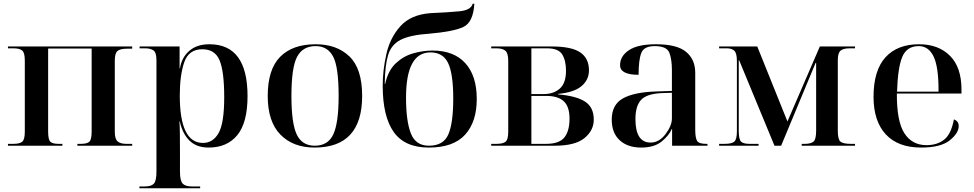

<svg xmlns="http://www.w3.org/2000/svg" viewBox="-20 -787 5259 1037"><path d="M23 0H317V-10H296Q264 -10 252 -21.5Q240 -33 240 -76V-525H475V-76Q475 -33 462.5 -21.5Q450 -10 417 -10H398V0H694V-10H663Q631 -10 615.5 -23Q600 -36 600 -76V-459Q600 -500 615 -512Q630 -524 667 -524H694V-536H23V-526H53Q86 -526 100 -514Q114 -502 114 -460V-76Q114 -33 100 -21.5Q86 -10 51 -10H23Z M733 230H1061V220H1016Q981 220 966.5 204.5Q952 189 952 139V26Q952 -24 951.5 -68Q951 -112 949 -131H951Q966 -64 1004 -27Q1042 10 1107 10Q1207 10 1262 -57.5Q1317 -125 1317 -268Q1317 -548 1111 -548Q1043 -548 1002 -512Q961 -476 952 -418H950V-536H734V-526H765Q792 -526 808.5 -515Q825 -504 825 -461V140Q825 190 811 205Q797 220 762 220H733ZM1076 -15Q951 -15 951 -271Q951 -380 975 -450.5Q999 -521 1073 -521Q1141 -521 1166 -461Q1191 -401 1191 -262Q1191 -121 1160.5 -68Q1130 -15 1076 -15Z M1679 10Q1936 10 1936 -269Q1936 -416 1867.5 -482Q1799 -548 1685 -548Q1560 -548 1493 -480Q1426 -412 1426 -269Q1426 -130 1494.5 -60Q1563 10 1679 10ZM1680 0Q1612 0 1583 -60Q1554 -120 1554 -269Q1554 -422 1584.5 -480Q1615 -538 1685 -538Q1749 -538 1779 -482Q1809 -426 1809 -269Q1809 -124 1780.5 -62Q1752 0 1680 0Z M2296 10Q2429 10 2492 -59.5Q2555 -129 2555 -252Q2555 -378 2493 -446Q2431 -514 2316 -514Q2265 -514 2212 -499Q2159 -484 2117.5 -445Q2076 -406 2060 -333H2058Q2059 -432 2076 -489Q2093 -546 2144 -572Q2195 -598 2298 -605Q2428 -616 2482 -641Q2536 -666 2542 -767H2533Q2524 -732 2461 -726Q2398 -720 2305 -716Q2199 -708 2143 -646Q2087 -584 2067 -496Q2047 -408 2047 -324Q2047 -158 2106.5 -74Q2166 10 2296 10ZM2297 0Q2225 0 2199 -66.5Q2173 -133 2173 -260Q2173 -504 2305 -504Q2373 -504 2400.5 -446Q2428 -388 2428 -255Q2428 -122 2401.5 -61Q2375 0 2297 0Z M2633 0H2977Q3086 0 3136.5 -41Q3187 -82 3187 -141Q3187 -208 3139.5 -238.5Q3092 -269 2995 -277V-280Q3081 -288 3121 -322Q3161 -356 3161 -407Q3161 -472 3114 -504Q3067 -536 2960 -536H2633V-526H2662Q2694 -526 2709.5 -513Q2725 -500 2725 -459V-76Q2725 -32 2710 -21Q2695 -10 2661 -10H2633ZM2850 -279V-526H2935Q2996 -526 3016.5 -493Q3037 -460 3037 -405Q3037 -338 3003.5 -308.5Q2970 -279 2917 -279ZM2850 -10V-269H2930Q2993 -269 3024.5 -240.5Q3056 -212 3056 -146Q3056 -80 3028.5 -45Q3001 -10 2929 -10Z M3443 10Q3514 10 3554 -23Q3594 -56 3608 -90H3610V0H3801V-10H3794Q3754 -10 3744.5 -27Q3735 -44 3735 -88V-394Q3735 -466 3685.5 -507Q3636 -548 3523 -548Q3425 -548 3377 -516Q3329 -484 3329 -435Q3329 -383 3429 -383Q3429 -463 3443.5 -500.5Q3458 -538 3516 -538Q3581 -538 3595 -502.5Q3609 -467 3609 -409V-296L3523 -293Q3403 -289 3343.5 -255Q3284 -221 3284 -141Q3284 -69 3327 -29.5Q3370 10 3443 10ZM3494 -17Q3412 -17 3412 -144Q3412 -214 3442 -247Q3472 -280 3551 -284L3609 -286V-147Q3609 -108 3574.5 -62.5Q3540 -17 3494 -17Z M3864 0H4077V-10H4028Q3995 -10 3982.5 -22Q3970 -34 3970 -81V-462H3972L4163 0H4199L4385 -447H4388V-81Q4388 -34 4373.5 -22Q4359 -10 4326 -10H4310V0H4598V-10H4576Q4534 -10 4519.5 -22Q4505 -34 4505 -81V-462Q4505 -501 4520 -513.5Q4535 -526 4569 -526H4598V-536H4408L4233 -131L4070 -536H3864V-526H3906Q3931 -526 3945.5 -513.5Q3960 -501 3960 -457V-78Q3960 -34 3946 -22Q3932 -10 3893 -10H3864Z M4955 10Q5061 10 5109.5 -29Q5158 -68 5158 -106Q5158 -133 5132 -142Q5117 -62 5079 -32.5Q5041 -3 4984 -3Q4906 -3 4864.5 -67.5Q4823 -132 4824 -282H5173V-303Q5173 -424 5110.5 -486Q5048 -548 4944 -548Q4826 -548 4762 -477Q4698 -406 4698 -264Q4698 -133 4764 -61.5Q4830 10 4955 10ZM4825 -292Q4829 -423 4853.5 -480.5Q4878 -538 4942 -538Q4996 -538 5023 -480.5Q5050 -423 5049 -292Z"/></svg>

Font: Noto Serif Display Semi
Style: Regular
Weight: 600
Designer: Monotype Design Team
Foundry: Monotype Imaging Inc.
Version: Version 1.900